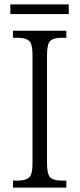

<svg xmlns="http://www.w3.org/2000/svg" viewBox="-20 -854 362 874"><path d="M39 0V-32H63Q96 -32 112 -45.5Q128 -59 128 -110V-603Q128 -655 112 -668.5Q96 -682 63 -682H39V-714H282V-682H259Q225 -682 209.5 -668.5Q194 -655 194 -603V-111Q194 -59 209.5 -45.5Q225 -32 259 -32H282V0ZM27 -790V-834H293V-790Z"/></svg>

Font: Noto Serif Hebrew SemiCondensed Light
Style: Regular
Weight: 300
Width: 4
Designer: Monotype Design Team
Foundry: Monotype Imaging Inc.
Version: Version 2.004; ttfautohint (v1.8.4.7-5d5b)